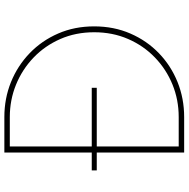

<svg xmlns="http://www.w3.org/2000/svg" viewBox="-12 -853 865 881"><g transform="rotate(-90 420.5 -412.5)"><path d="M161 0V-401H79V-424H161V-825H324Q409 -825 484 -794.8Q559 -764.5 616.8 -709Q674.5 -653.5 707.2 -578.2Q740 -503 740 -413Q740 -322.5 707.2 -247Q674.5 -171.5 617 -116Q559.5 -60.5 484.2 -30.2Q409 0 324 0ZM189 -25H324Q403 -25 473 -53.5Q543 -82 597.2 -134.2Q651.5 -186.5 682.2 -257.5Q713 -328.5 713 -413Q713 -497.5 682 -568.2Q651 -639 596.8 -691Q542.5 -743 472.5 -771.5Q402.5 -800 324 -800H189V-424H458V-401H189Z"/></g></svg>

Font: Spartan Thin Thin
Style: Regular
Weight: 250
Version: Version 1.004